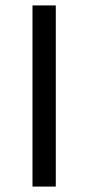

<svg xmlns="http://www.w3.org/2000/svg" viewBox="-20 -689 326 709"><path d="M186 0H100V-669H186Z"/></svg>

Font: Sarpanch
Style: Regular
Weight: 400
Designer: Manushi Parikh (Devanagari and Latin), Jyotish Sonowal (Devanagari)
Foundry: Indian Type Foundry
Version: Version 2.004;PS 1.0;hotconv 1.0.78;makeotf.lib2.5.61930; tt